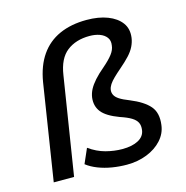

<svg xmlns="http://www.w3.org/2000/svg" viewBox="-106 -812 892 921"><g transform="rotate(-15 340.0 -351.5)"><path d="M413 9Q376 9 339.5 3Q303 -3 271 -15.5Q239 -28 216 -46L248 -119Q287 -91 329 -80Q371 -69 411 -69Q460 -69 490.5 -85.5Q521 -102 525 -133Q528 -155 520.5 -170Q513 -185 493.5 -197Q474 -209 438 -221Q376 -244 352.5 -273.5Q329 -303 334 -345Q337 -366 347 -385Q357 -404 376 -425.5Q395 -447 426 -473Q456 -499 472 -520Q488 -541 490 -562Q494 -586 482 -602Q470 -618 448 -626Q426 -634 398 -634Q330 -634 285.5 -599.5Q241 -565 229 -485L152 0H51L126 -478Q139 -556 175 -608Q211 -660 269 -686Q327 -712 404 -712Q464 -712 508 -695Q552 -678 574.5 -647.5Q597 -617 591 -573Q588 -552 578 -531.5Q568 -511 549 -490.5Q530 -470 502 -446Q481 -428 465 -412.5Q449 -397 440.5 -384Q432 -371 430 -358Q428 -345 434 -332.5Q440 -320 457 -309Q474 -298 505 -286Q571 -259 600 -225Q629 -191 621 -132Q616 -91 587 -59Q558 -27 512.5 -9Q467 9 413 9Z"/></g></svg>

Font: Nunito Sans 7pt Medium
Style: Italic
Weight: 500
Italic angle: -9°
Designer: Vernon Adams
Foundry: Vernon Adams
Version: Version 3.101;gftools[0.9.27]